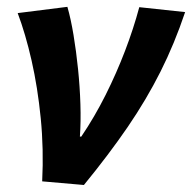

<svg xmlns="http://www.w3.org/2000/svg" viewBox="-20 -528 559 559"><path d="M102.8 0Q107.5 -94.2 98.6 -183.9Q89.7 -273.5 72 -351.6Q54.2 -429.7 31.5 -489.9L176.2 -508.1Q186.3 -473 194.1 -425.9Q201.9 -378.9 207.2 -327.2Q212.5 -275.5 214.1 -224.6Q215.7 -173.8 212.6 -130.2H216.6Q255.6 -187.9 287.4 -251.4Q319.2 -314.9 344 -379.8Q368.8 -444.6 385.5 -507.1L519 -492.8Q488.2 -400.9 447.5 -319.9Q406.8 -238.8 351.9 -158.4Q296.9 -78.1 224.3 10.6Z"/></svg>

Font: Source Sans Variable
Style: Italic
Weight: 200
Italic angle: -11°
Designer: Paul D. Hunt
Foundry: Adobe Systems Incorporated
Version: Version 3.006;hotconv 1.0.111;makeotfexe 2.5.65597